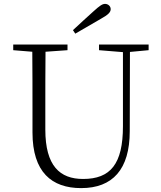

<svg xmlns="http://www.w3.org/2000/svg" viewBox="-20 -952 828 987"><path d="M355 -797 367 -779C411 -804 455 -830 498 -855C536 -876 549 -889 549 -905C549 -920 536 -932 520 -932C506 -932 492 -922 462 -895C429 -865 391 -831 355 -797ZM489 -694 612 -684V-303C612 -109 548 -32 407 -32C288 -32 213 -99 213 -286V-387C213 -489 213 -588 214 -686L327 -694V-723H48V-694L146 -686C147 -587 147 -488 147 -387V-271C147 -67 246 15 397 15C559 15 647 -81 647 -278L648 -685L744 -694V-723H489Z"/></svg>

Font: Noto Serif TC ExtraLight
Style: Regular
Weight: 200
Designer: Ryoko NISHIZUKA 西塚涼子 (kana & ideographs); Frank Grießhammer (Latin, Greek & Cyrillic); Wenlong ZHANG 张文龙 (bopomofo); San
Foundry: Adobe
Version: Version 2.001;hotconv 1.1.0;makeotfexe 2.6.0